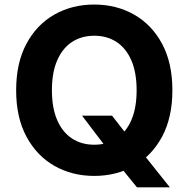

<svg xmlns="http://www.w3.org/2000/svg" viewBox="-20 -757 823 837"><path d="M337.7 -252.8H468.4L534.1 -168.3L598.7 -93L720.5 59.7H577.1L493.3 -43.3L450.3 -104.4ZM731.5 -363.6Q731.5 -244.7 686.6 -161.2Q641.7 -77.8 564.5 -33.9Q487.2 9.9 391 9.9Q294 9.9 217 -34.1Q139.9 -78.1 95.2 -161.6Q50.4 -245 50.4 -363.6Q50.4 -482.6 95.2 -566.1Q139.9 -649.5 217 -693.4Q294 -737.2 391 -737.2Q487.2 -737.2 564.5 -693.4Q641.7 -649.5 686.6 -566.1Q731.5 -482.6 731.5 -363.6ZM575.6 -363.6Q575.6 -440.7 552.7 -493.6Q529.8 -546.5 488.3 -573.9Q446.7 -601.2 391 -601.2Q335.2 -601.2 293.7 -573.9Q252.1 -546.5 229.2 -493.6Q206.3 -440.7 206.3 -363.6Q206.3 -286.6 229.2 -233.7Q252.1 -180.8 293.7 -153.4Q335.2 -126.1 391 -126.1Q446.7 -126.1 488.3 -153.4Q529.8 -180.8 552.7 -233.7Q575.6 -286.6 575.6 -363.6Z"/></svg>

Font: InterMG
Style: Bold
Weight: 700
Designer: Rasmus Andersson
Foundry: rsms
Version: Version 3.019;December 26, 2023;FontCreator 15.0.0.2955 64-b